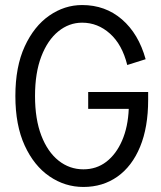

<svg xmlns="http://www.w3.org/2000/svg" viewBox="-20 -731 640 762"><path d="M311 11Q238 11 176.5 -31Q115 -73 78 -153.5Q41 -234 41 -350Q41 -466 78 -546.5Q115 -627 175.5 -669Q236 -711 306 -711Q398 -711 464 -654Q530 -597 558 -496L485 -473Q465 -554 416.5 -597.5Q368 -641 306 -641Q254 -641 211.5 -606.5Q169 -572 144 -507Q119 -442 119 -350Q119 -258 144 -193Q169 -128 212.5 -93.5Q256 -59 311 -59Q363 -59 402 -89Q441 -119 464.5 -173Q488 -227 491 -299H330V-366H568V-335Q568 -226 536 -148.5Q504 -71 446 -30Q388 11 311 11Z"/></svg>

Font: Red Hat Mono VF Light
Style: Regular
Weight: 300
Monospace: yes
Designer: Pentagram, MCKL
Foundry: Pentagram, MCKL
Version: Version 1.023